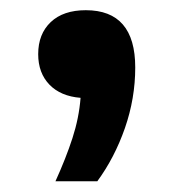

<svg xmlns="http://www.w3.org/2000/svg" viewBox="-20 -180 332 367"><path d="M86 166.5Q106 122.5 118.5 84Q131 45.5 134 7Q96 4 74.5 -18.2Q53 -40.5 53 -76.5Q53 -115 77 -137.8Q101 -160.5 144 -160.5Q238.5 -160.5 238.5 -51Q238.5 8 218.8 64.8Q199 121.5 166 166.5Z"/></svg>

Font: Encode Sans Expanded Expanded SemiBold
Style: Regular
Weight: 600
Width: 7
Designer: Multiple Designers
Foundry: Impallari Type
Version: Version 3.000; ttfautohint (v1.8.3) -l 8 -r 50 -G 200 -x 14 